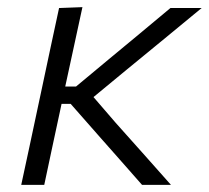

<svg xmlns="http://www.w3.org/2000/svg" viewBox="-20 -518 585 538"><path d="M39.5 0Q51.5 -55.5 62.5 -106.8Q73.5 -158 86.5 -219.5L97.5 -271Q111 -334.5 122.2 -387.2Q133.5 -440 145.5 -495.5L211 -498Q199 -443 187.5 -389.5Q176 -336 163 -276.5V-275.5H193L285.5 -352.5Q328.5 -388 371.8 -424Q415 -460 457.5 -495.5H545Q492.5 -452 439.8 -408.8Q387 -365.5 334 -322L242 -246L304.5 -173.5Q343.5 -130 382.2 -86.5Q421 -43 459 0H378Q347.5 -35 316.5 -69.8Q285.5 -104.5 254.5 -140L178 -227H152.5L149 -210.5Q136.5 -153 126 -103.5Q115.5 -54 104 0Z"/></svg>

Font: Commissioner Light
Style: Italic
Weight: 300
Italic angle: -12°
Designer: Kostas Bartsokas
Foundry: Kostas Bartsokas
Version: Version 1.000; ttfautohint (v1.8.3)